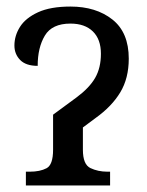

<svg xmlns="http://www.w3.org/2000/svg" viewBox="-20 -566 450 586"><path d="M59 0V-42H71Q102 -42 122 -52.5Q142 -63 142 -109V-216L214 -269Q253 -298 270.5 -328.5Q288 -359 288 -402Q288 -446 263.5 -470Q239 -494 195 -494Q139 -494 117 -457.5Q95 -421 95 -365Q59 -365 41.5 -383Q24 -401 24 -427Q24 -457 41 -484Q58 -511 96 -528.5Q134 -546 195 -546Q273 -546 323 -506.5Q373 -467 373 -387Q373 -327 347 -284Q321 -241 272 -206L233 -177V-109Q233 -64 256 -53Q279 -42 308 -42H316V0Z"/></svg>

Font: Noto Serif SemiCondensed
Style: Regular
Weight: 400
Width: 4
Designer: Monotype Design Team
Foundry: Monotype Imaging Inc.
Version: Version 2.013